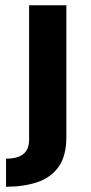

<svg xmlns="http://www.w3.org/2000/svg" viewBox="-20 -519 346 732"><path d="M3 193V86Q29 86 48.5 79.5Q68 73 79.5 57Q91 41 91 13V-499H233V4Q233 76 203 117.5Q173 159 121 176Q69 193 3 193Z"/></svg>

Font: Maven Pro
Style: Bold
Weight: 700
Designer: Joe Prince
Foundry: Joe Prince
Version: Version 2.103